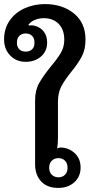

<svg xmlns="http://www.w3.org/2000/svg" viewBox="-24 -911 463 941"><path d="M148 -106V-419Q148 -468 167.5 -503Q187 -538 225 -585Q258 -624 274.5 -652.5Q291 -681 291 -716Q291 -766 263.5 -794Q236 -822 190 -822Q168 -822 147 -813.5Q126 -805 115 -789L117 -786Q123 -787 131 -787Q138 -787 141 -786Q173 -779 190 -757Q207 -735 207 -703Q207 -660 177 -634Q147 -608 102 -608Q56 -608 26 -639Q-4 -670 -4 -718Q-4 -771 23.5 -810.5Q51 -850 97 -870.5Q143 -891 196 -891Q282 -891 338.5 -845Q395 -799 395 -717Q395 -670 378 -636.5Q361 -603 327 -561Q293 -519 276.5 -487.5Q260 -456 260 -411V-235Q260 -204 256 -183Q264 -188 272 -188Q311 -188 341 -161.5Q371 -135 371 -90Q371 -45 340 -17.5Q309 10 262 10Q207 10 177.5 -22Q148 -54 148 -106ZM145 -702Q145 -724 133 -735.5Q121 -747 102 -747Q83 -747 71 -735.5Q59 -724 59 -702Q59 -680 71 -669Q83 -658 102 -658Q121 -658 133 -669Q145 -680 145 -702ZM307 -89Q307 -111 294.5 -123.5Q282 -136 263 -136Q243 -136 230 -123.5Q217 -111 217 -89Q217 -67 230 -54.5Q243 -42 263 -42Q282 -42 294.5 -54.5Q307 -67 307 -89Z"/></svg>

Font: Maitree Semibold
Style: Regular
Weight: 600
Designer: CadsonDemak Team
Foundry: CadsonDemak
Version: Version 1.010